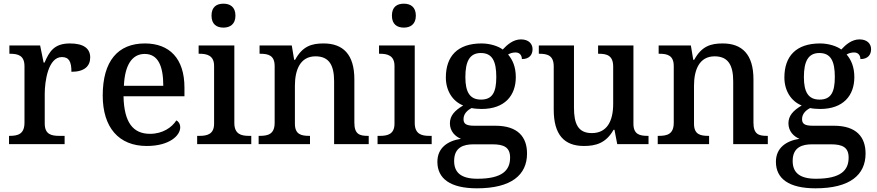

<svg xmlns="http://www.w3.org/2000/svg" viewBox="-20 -783 4762 1043"><path d="M29 0H331V-45H302C259 -45 223 -53 223 -112V-273C223 -342 242 -473 316 -473C355 -473 368 -448 368 -393C439 -393 470 -424 470 -471C470 -519 435 -547 360 -547C274 -547 248 -503 222 -443H217L198 -536H31V-491H34C78 -491 113 -482 113 -423V-117C113 -54 77 -45 32 -45H29Z M777 10C901 10 959 -47 959 -91C959 -110 949 -124 938 -129C914 -91 864 -56 795 -56C703 -56 654 -117 651 -260H982V-307C982 -466 900 -547 767 -547C621 -547 538 -452 538 -264C538 -91 625 10 777 10ZM653 -317C658 -429 697 -490 766 -490C840 -490 867 -422 867 -317Z M1194 -633C1229 -633 1259 -651 1259 -698C1259 -746 1229 -763 1194 -763C1157 -763 1129 -746 1129 -698C1129 -651 1157 -633 1194 -633ZM1051 0H1345V-45H1332C1291 -45 1253 -54 1253 -115V-536H1059V-491H1064C1104 -491 1143 -482 1143 -425V-111C1143 -53 1104 -45 1064 -45H1051Z M1385 0H1664V-45H1660C1616 -45 1582 -53 1582 -111V-317C1582 -402 1610 -477 1694 -477C1769 -477 1795 -427 1795 -341V0H1983V-45H1978C1933 -45 1905 -54 1905 -117V-352C1905 -488 1843 -547 1738 -547C1674 -547 1624 -533 1583 -458H1578L1565 -536H1390V-491H1394C1438 -491 1472 -482 1472 -424V-116C1472 -54 1436 -45 1391 -45H1385Z M2174 -633C2209 -633 2239 -651 2239 -698C2239 -746 2209 -763 2174 -763C2137 -763 2109 -746 2109 -698C2109 -651 2137 -633 2174 -633ZM2031 0H2325V-45H2312C2271 -45 2233 -54 2233 -115V-536H2039V-491H2044C2084 -491 2123 -482 2123 -425V-111C2123 -53 2084 -45 2044 -45H2031Z M2571 240C2757 240 2843 168 2843 51C2843 -38 2794 -100 2671 -100H2556C2510 -100 2498 -112 2498 -136C2498 -164 2518 -184 2542 -196C2554 -193 2580 -191 2596 -191C2722 -191 2782 -264 2782 -364C2782 -419 2765 -458 2740 -487C2752 -494 2765 -498 2781 -498C2805 -498 2815 -480 2815 -462C2857 -462 2873 -487 2873 -516C2873 -544 2853 -569 2810 -569C2768 -569 2735 -540 2711 -514C2689 -531 2644 -547 2596 -547C2465 -547 2402 -477 2402 -362C2402 -291 2438 -233 2496 -210C2449 -182 2424 -154 2424 -113C2424 -69 2454 -41 2484 -29C2412 -18 2356 20 2356 96C2356 188 2427 240 2571 240ZM2593 -242C2532 -242 2508 -283 2508 -364C2508 -449 2531 -495 2592 -495C2654 -495 2676 -451 2676 -365C2676 -282 2655 -242 2593 -242ZM2573 188C2478 188 2447 149 2447 91C2447 16 2500 1 2552 1H2655C2717 1 2751 17 2751 73C2751 142 2709 188 2573 188Z M3152 10C3216 10 3272 -5 3313 -78H3318L3333 0H3503V-45H3499C3456 -45 3421 -52 3421 -111V-536H3229V-491H3232C3275 -491 3311 -483 3311 -421V-219C3311 -123 3276 -60 3195 -60C3120 -60 3098 -111 3098 -198V-536H2907V-491H2910C2955 -491 2988 -481 2988 -422V-187C2988 -50 3046 10 3152 10Z M3553 0H3832V-45H3828C3784 -45 3750 -53 3750 -111V-317C3750 -402 3778 -477 3862 -477C3937 -477 3963 -427 3963 -341V0H4151V-45H4146C4101 -45 4073 -54 4073 -117V-352C4073 -488 4011 -547 3906 -547C3842 -547 3792 -533 3751 -458H3746L3733 -536H3558V-491H3562C3606 -491 3640 -482 3640 -424V-116C3640 -54 3604 -45 3559 -45H3553Z M4410 240C4596 240 4682 168 4682 51C4682 -38 4633 -100 4510 -100H4395C4349 -100 4337 -112 4337 -136C4337 -164 4357 -184 4381 -196C4393 -193 4419 -191 4435 -191C4561 -191 4621 -264 4621 -364C4621 -419 4604 -458 4579 -487C4591 -494 4604 -498 4620 -498C4644 -498 4654 -480 4654 -462C4696 -462 4712 -487 4712 -516C4712 -544 4692 -569 4649 -569C4607 -569 4574 -540 4550 -514C4528 -531 4483 -547 4435 -547C4304 -547 4241 -477 4241 -362C4241 -291 4277 -233 4335 -210C4288 -182 4263 -154 4263 -113C4263 -69 4293 -41 4323 -29C4251 -18 4195 20 4195 96C4195 188 4266 240 4410 240ZM4432 -242C4371 -242 4347 -283 4347 -364C4347 -449 4370 -495 4431 -495C4493 -495 4515 -451 4515 -365C4515 -282 4494 -242 4432 -242ZM4412 188C4317 188 4286 149 4286 91C4286 16 4339 1 4391 1H4494C4556 1 4590 17 4590 73C4590 142 4548 188 4412 188Z"/></svg>

Font: Noto Serif Thai Medium
Style: Regular
Weight: 500
Designer: Monotype Design Team
Foundry: Monotype Imaging Inc.
Version: Version 1.901;PS 001.901;hotconv 1.0.88;makeotf.lib2.5.64775